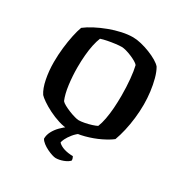

<svg xmlns="http://www.w3.org/2000/svg" viewBox="-206 -876 1175 1232"><g transform="rotate(30 381.0 -260.0)"><path d="M363 0Q326 0 285.8 -12.8Q245.5 -25.5 209.2 -43.8Q173 -62 146.2 -80.5Q119.5 -99 109.5 -110.5Q86.5 -145 74.8 -204Q63 -263 63 -328Q63 -382 69 -434.5Q75 -487 84.5 -531.8Q94 -576.5 105 -605.5Q132.5 -627 171.2 -647.2Q210 -667.5 254.5 -684.2Q299 -701 343 -710.5Q387 -720 424.5 -720Q452 -720 485.2 -712Q518.5 -704 551.5 -691Q584.5 -678 610.2 -662.8Q636 -647.5 648.5 -632.5Q665 -604.5 676.2 -562.8Q687.5 -521 693.5 -473.8Q699.5 -426.5 699.5 -380.5Q699.5 -329 693.5 -278Q687.5 -227 677 -181.2Q666.5 -135.5 652.5 -97.5Q625.5 -76 578 -53Q530.5 -30 474.2 -15Q418 0 363 0ZM386.5 -84Q403.5 -84 428.8 -88.8Q454 -93.5 478.2 -101.2Q502.5 -109 514.5 -115.5Q526 -143.5 533.2 -182.2Q540.5 -221 543.8 -266.2Q547 -311.5 547 -357.5Q547 -422.5 541.5 -480Q536 -537.5 527 -573.5Q520.5 -582 503.8 -591.8Q487 -601.5 466.2 -610.2Q445.5 -619 425.5 -624.5Q405.5 -630 392 -630Q374.5 -630 346.8 -626.5Q319 -623 291.2 -617.5Q263.5 -612 244.5 -605.5Q234 -580 226.2 -544Q218.5 -508 214.8 -464.8Q211 -421.5 211 -374.5Q211 -310.5 219.2 -247.5Q227.5 -184.5 245 -143.5Q252 -134.5 270.8 -124.2Q289.5 -114 312.2 -104.8Q335 -95.5 355.8 -89.8Q376.5 -84 386.5 -84ZM380 200Q371 200 353.2 194.5Q335.5 189 315 179Q294.5 169 277.8 156Q261 143 254 129Q254 102 267.5 76Q281 50 303.5 27Q326 4 351.5 -14L443 -16.5Q416 1.5 397 25.2Q378 49 368.2 69Q358.5 89 358.5 98Q376 115.5 404.8 124.5Q433.5 133.5 470.5 134Q473.5 138.5 476 146.2Q478.5 154 478.5 162Q465 178 435.5 189Q406 200 380 200Z"/></g></svg>

Font: Texturina Medium
Style: Regular
Weight: 500
Designer: Guillermo Torres Carreño
Foundry: Omnibus-Type
Version: Version 1.003